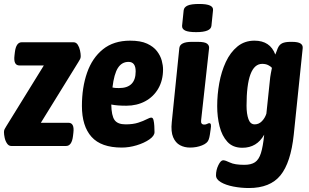

<svg xmlns="http://www.w3.org/2000/svg" viewBox="-35 -736 1560 968"><path d="M22 0Q9 0 0.5 -12.5Q-8 -25 -11.5 -41.5Q-15 -58 -15 -70Q-15 -78 -12 -84.5Q-9 -91 -3 -100L186 -406H63Q32 -406 38 -456L40 -473Q46 -523 75 -523H335Q349 -523 357 -510.5Q365 -498 368.5 -481.5Q372 -465 372 -453Q372 -445 369 -438.5Q366 -432 360 -423L171 -117H310Q341 -117 335 -67L333 -50Q327 0 298 0Z M579 8Q475 8 426.5 -46Q378 -100 378 -202Q378 -295 404 -369.5Q430 -444 484 -487.5Q538 -531 621 -531Q674 -531 706.5 -516Q739 -501 756.5 -478Q774 -455 780.5 -430.5Q787 -406 787 -386Q787 -331 763 -289.5Q739 -248 697 -225.5Q655 -203 602 -203Q578 -203 559.5 -204.5Q541 -206 526 -209Q527 -153 542.5 -131Q558 -109 598 -109Q636 -109 662 -117.5Q688 -126 704 -134.5Q720 -143 728 -143Q736 -143 739 -130.5Q742 -118 743 -101Q744 -84 744 -70Q744 -51 718 -33Q692 -15 654 -3.5Q616 8 579 8ZM565 -292Q649 -292 649 -376Q649 -424 613 -424Q579 -424 559.5 -393.5Q540 -363 532 -295Q540 -293 548.5 -292.5Q557 -292 565 -292Z M923 8Q895 8 872.5 -4Q850 -16 838 -44Q826 -72 831 -120L869 -493Q872 -525 932 -525H962Q998 -525 1009.5 -515.5Q1021 -506 1019 -492L979 -130Q976 -108 995 -108Q1003 -108 1009.5 -111.5Q1016 -115 1020 -115Q1026 -115 1028 -108.5Q1030 -102 1027 -84Q1025 -70 1023 -56.5Q1021 -43 1017 -32Q1011 -14 983.5 -3Q956 8 923 8ZM954 -574Q915 -574 898.5 -582Q882 -590 883 -606L891 -684Q893 -700 911 -708Q929 -716 969 -716Q1007 -716 1024 -708Q1041 -700 1039 -684L1031 -606Q1028 -574 954 -574Z M1220 212Q1180 212 1141.5 204.5Q1103 197 1078.5 182.5Q1054 168 1054 148Q1054 121 1066 96.5Q1078 72 1090 72Q1101 72 1124.5 83.5Q1148 95 1197 95Q1231 95 1250.5 82Q1270 69 1280.5 36Q1291 3 1297 -57Q1260 9 1187 9Q1139 9 1111.5 -21Q1084 -51 1072 -99Q1060 -147 1060 -201Q1060 -259 1070.5 -317Q1081 -375 1103.5 -423.5Q1126 -472 1162 -501.5Q1198 -531 1248 -531Q1327 -531 1353 -461Q1358 -472 1360.5 -480Q1363 -488 1365 -492Q1373 -511 1388 -518Q1403 -525 1430 -525H1437Q1468 -525 1480.5 -516.5Q1493 -508 1491 -492L1446 -57Q1431 84 1379 148Q1327 212 1220 212ZM1249 -109Q1270 -109 1285.5 -125Q1301 -141 1308 -163L1325 -325Q1327 -348 1330.5 -366Q1334 -384 1336 -394Q1329 -402 1316.5 -408Q1304 -414 1287 -414Q1208 -414 1208 -203Q1208 -162 1217.5 -135.5Q1227 -109 1249 -109Z"/></svg>

Font: Asap Condensed
Style: Bold Italic
Weight: 700
Width: 3
Italic angle: -6°
Designer: Pablo Cosgaya
Foundry: Omnibus-Type
Version: Version 3.001; ttfautohint (v1.8.4.7-5d5b)